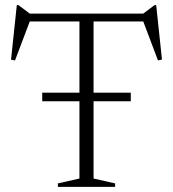

<svg xmlns="http://www.w3.org/2000/svg" viewBox="-20 -728 674 748"><path d="M144.5 -333.5V-367H489.5V-333.5ZM289.5 -660H344.5V-32.5L428.5 -13.5V0H205.5V-13.5L289.5 -32.5ZM568.5 -644.5H65.5L99 -652.5L38.5 -492.5L23 -495.5L45.5 -708H52L104 -669L77.5 -675H556.5L530 -669L582 -708H588.5L611 -496L595.5 -492.5L535 -652.5Z"/></svg>

Font: Newsreader 24pt Light
Style: Regular
Weight: 300
Designer: Hugues Gentile
Foundry: Production Type
Version: Version 1.003